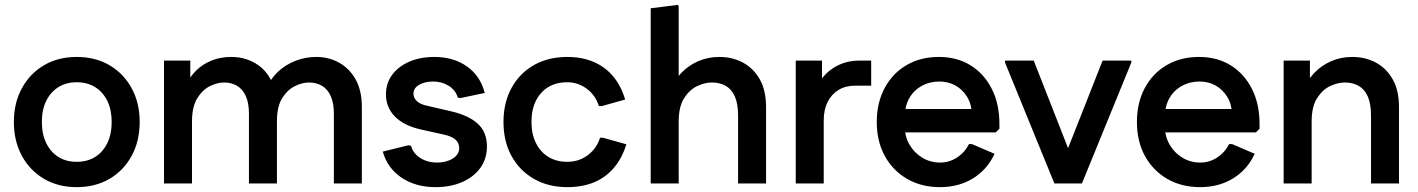

<svg xmlns="http://www.w3.org/2000/svg" viewBox="-20 -754 5828 789"><path d="M295 15Q219 15 161 -19Q103 -53 70 -113.5Q37 -174 37 -253Q37 -331 70 -391.5Q103 -452 161 -486Q219 -520 295 -520Q372 -520 430 -486Q488 -452 521 -391.5Q554 -331 554 -253Q554 -174 521 -113.5Q488 -53 430 -19Q372 15 295 15ZM295 -89Q339 -89 371 -109Q403 -129 421 -166Q439 -203 439 -252Q439 -303 421 -339.5Q403 -376 371 -396Q339 -416 295 -416Q252 -416 220 -396Q188 -376 170 -339.5Q152 -303 152 -253Q152 -203 170 -166Q188 -129 220 -109Q252 -89 295 -89Z M654 0V-505H762V-382L743 -401Q760 -439 787 -465Q814 -491 850 -505.5Q886 -520 931 -520Q994 -520 1043 -485Q1092 -450 1109 -382L1072 -384Q1089 -427 1120 -457Q1151 -487 1192.5 -503.5Q1234 -520 1280 -520Q1331 -520 1373.5 -496.5Q1416 -473 1441.5 -427.5Q1467 -382 1467 -314V0H1352V-286Q1352 -331 1339 -359.5Q1326 -388 1303 -401.5Q1280 -415 1250 -415Q1222 -415 1191.5 -400Q1161 -385 1139.5 -350.5Q1118 -316 1118 -255V0H1003V-286Q1003 -331 990 -359.5Q977 -388 954 -401.5Q931 -415 901 -415Q873 -415 842.5 -400Q812 -385 790.5 -350Q769 -315 769 -255V0Z M1770 15Q1688 15 1630 -24Q1572 -63 1553 -131L1658 -157L1669 -155Q1678 -123 1707.5 -104.5Q1737 -86 1776 -86Q1814 -86 1840.5 -102.5Q1867 -119 1867 -145Q1867 -167 1851.5 -180.5Q1836 -194 1804 -201L1709 -222Q1639 -238 1602.5 -275.5Q1566 -313 1566 -366Q1566 -412 1591.5 -446.5Q1617 -481 1662 -500.5Q1707 -520 1765 -520Q1844 -520 1899 -481Q1954 -442 1972 -372L1872 -351L1861 -353Q1853 -383 1824.5 -401Q1796 -419 1760 -419Q1726 -419 1702.5 -405.5Q1679 -392 1679 -369Q1679 -352 1693 -338.5Q1707 -325 1737 -319L1832 -297Q1906 -280 1943.5 -245.5Q1981 -211 1981 -152Q1981 -101 1953.5 -63.5Q1926 -26 1878.5 -5.5Q1831 15 1770 15Z M2311 15Q2233 15 2174 -19Q2115 -53 2082 -113Q2049 -173 2049 -253Q2049 -332 2082 -392.5Q2115 -453 2174 -486.5Q2233 -520 2311 -520Q2371 -520 2418.5 -500Q2466 -480 2499 -441Q2532 -402 2549 -345L2453 -318H2441Q2427 -363 2391 -389.5Q2355 -416 2311 -416Q2266 -416 2233 -396Q2200 -376 2182 -339.5Q2164 -303 2164 -253Q2164 -204 2182 -167Q2200 -130 2233 -109.5Q2266 -89 2311 -89Q2343 -89 2369.5 -101Q2396 -113 2416 -135Q2436 -157 2446 -188H2458L2554 -161Q2536 -103 2502 -63.5Q2468 -24 2420.5 -4.5Q2373 15 2311 15Z M2654 0V-720L2766 -734L2769 -726V-376L2733 -378Q2749 -422 2779 -453.5Q2809 -485 2849 -502.5Q2889 -520 2936 -520Q2990 -520 3033.5 -496.5Q3077 -473 3102.5 -427.5Q3128 -382 3128 -314V0H3013V-279Q3013 -327 3000 -357Q2987 -387 2962.5 -401Q2938 -415 2906 -415Q2876 -415 2844.5 -400Q2813 -385 2791 -350Q2769 -315 2769 -255V0Z M3250 0V-505H3358V-376L3329 -378Q3350 -437 3399 -471Q3448 -505 3511 -505H3560V-402H3494Q3455 -402 3426 -384.5Q3397 -367 3381 -335Q3365 -303 3365 -259V0Z M3843 15Q3766 15 3707.5 -19Q3649 -53 3616 -113Q3583 -173 3583 -253Q3583 -332 3615.5 -392.5Q3648 -453 3705.5 -486.5Q3763 -520 3838 -520Q3913 -520 3968.5 -485.5Q4024 -451 4055.5 -389Q4087 -327 4087 -244V-225L4072 -210H3637V-306H4035L3974 -283Q3973 -325 3954.5 -355.5Q3936 -386 3906.5 -402.5Q3877 -419 3840 -419Q3800 -419 3767 -400.5Q3734 -382 3716 -349.5Q3698 -317 3698 -274V-234Q3698 -193 3717.5 -159.5Q3737 -126 3770 -106Q3803 -86 3843 -86Q3881 -86 3912.5 -106.5Q3944 -127 3962 -162H3974L4067 -122Q4037 -57 3978.5 -21Q3920 15 3843 15Z M4321 0 4332 -51 4511 -505H4629V-497L4426 0ZM4313 0 4110 -497V-505H4228L4406 -51L4417 0Z M4912 15Q4835 15 4776.5 -19Q4718 -53 4685 -113Q4652 -173 4652 -253Q4652 -332 4684.5 -392.5Q4717 -453 4774.5 -486.5Q4832 -520 4907 -520Q4982 -520 5037.5 -485.5Q5093 -451 5124.5 -389Q5156 -327 5156 -244V-225L5141 -210H4706V-306H5104L5043 -283Q5042 -325 5023.5 -355.5Q5005 -386 4975.5 -402.5Q4946 -419 4909 -419Q4869 -419 4836 -400.5Q4803 -382 4785 -349.5Q4767 -317 4767 -274V-234Q4767 -193 4786.5 -159.5Q4806 -126 4839 -106Q4872 -86 4912 -86Q4950 -86 4981.5 -106.5Q5013 -127 5031 -162H5043L5136 -122Q5106 -57 5047.5 -21Q4989 15 4912 15Z M5255 0V-505H5363V-376L5334 -378Q5350 -422 5380 -453.5Q5410 -485 5450 -502.5Q5490 -520 5537 -520Q5591 -520 5634.5 -496.5Q5678 -473 5703.5 -427.5Q5729 -382 5729 -314V0H5614V-279Q5614 -327 5601 -357Q5588 -387 5563.5 -401Q5539 -415 5507 -415Q5477 -415 5445.5 -400Q5414 -385 5392 -350Q5370 -315 5370 -255V0Z"/></svg>

Font: Fustat
Style: Bold
Weight: 700
Designer: Mohamed Gaber, Khaled Hosny, Laura Garcia Mut
Foundry: Kief Type Foundry, Alif Type Foundry, Hard Type Foundry
Version: Version 1.007